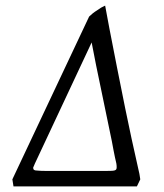

<svg xmlns="http://www.w3.org/2000/svg" viewBox="-20 -663 582 683"><path d="M98 -67C100 -70 101 -75 104 -81L306 -512L322 -430L378 -160C382 -137 386 -118 389 -103L394 -81C395 -75 395 -71 395 -68C395 -56 389 -55 360 -55H148C134 -55 123 -55 116 -56C100 -56 98 -60 98 -67ZM467 0 479 -25 476 -44 448 -170C427 -264 362 -595 354 -643C349 -641 345 -638 340 -636L325 -626C315 -620 305 -612 297 -604L24 -25L28 0Z"/></svg>

Font: Temporarium
Style: Italic
Weight: 400
Italic angle: -7°
Version: Version 1.1